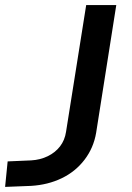

<svg xmlns="http://www.w3.org/2000/svg" viewBox="-50 -725 517 753"><path d="M-30 8 -20 -92 72 -96Q108 -98 137.5 -112.5Q167 -127 185.5 -151Q204 -175 209 -208L288 -705H406L327 -204Q317 -145 281.5 -98.5Q246 -52 192 -26Q138 0 72 4Z"/></svg>

Font: Nunito Sans 7pt SemiExpanded SemiBold
Style: Italic
Weight: 600
Width: 6
Italic angle: -9°
Designer: Vernon Adams
Foundry: Vernon Adams
Version: Version 3.101;gftools[0.9.27]